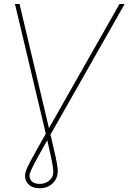

<svg xmlns="http://www.w3.org/2000/svg" viewBox="-20 -748 658 983"><path d="M56.6 -727.5H80.1L244.1 -35.2Q258.3 24.4 265.6 59.1Q272.9 93.8 274.9 112.5Q276.9 131.3 274.4 143.6Q271 164.1 258.8 180.4Q246.6 196.8 227.3 206.3Q208 215.8 183.6 215.8Q144 215.8 124 193.4Q104 170.9 109.4 139.6Q110.4 133.3 113 125.7Q115.7 118.2 121.1 106.7Q126.5 95.2 135.7 77.9Q145 60.5 158.9 35.6Q172.9 10.7 192.4 -24.4L591.8 -727.5H618.2L230.5 -44.9Q194.8 17.6 174.1 55.4Q153.3 93.3 143.8 113.5Q134.3 133.8 131.8 144.5Q128.4 165.5 141.8 179.4Q155.3 193.4 182.6 193.4Q210 193.4 229 179Q248 164.6 252 143.6Q253.9 133.3 251.5 113Q249 92.8 240.7 53.2Q232.4 13.7 216.8 -53.7Z"/></svg>

Font: Inter Thin
Style: Italic
Weight: 250
Italic angle: -9.3988°
Designer: Rasmus Andersson
Foundry: rsms
Version: Version 4.001;git-66647c0bb